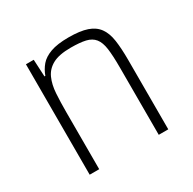

<svg xmlns="http://www.w3.org/2000/svg" viewBox="-121 -643 773 768"><g transform="rotate(-30 265.0 -259.0)"><path d="M84 0V-510H120L124 -431H128Q137 -456 153.5 -475.5Q170 -495 201.5 -506.5Q233 -518 285 -518Q338 -518 370 -507Q402 -496 419 -472.5Q436 -449 441.5 -411.5Q447 -374 447 -320V0H403V-311Q403 -366 398.5 -398.5Q394 -431 380 -448.5Q366 -466 340 -472Q314 -478 272 -478Q218 -478 188.5 -462Q159 -446 146 -417Q133 -388 130.5 -349Q128 -310 128 -264V0Z"/></g></svg>

Font: Saira SemiCondensed ExtraLight
Style: Regular
Weight: 250
Width: 4
Designer: Hector Gatti with collaboration of the Omnibus-Type team
Foundry: Omnibus-Type
Version: Version 1.101